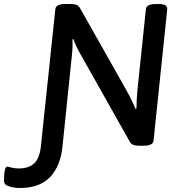

<svg xmlns="http://www.w3.org/2000/svg" viewBox="-150 -722 889 954"><path d="M-130 177Q-130 106 -114 106Q-110 106 -94 110.5Q-78 115 -58 115Q-4 115 22.5 87Q49 59 54 -3L125 -677Q128 -702 174 -702H201Q220 -702 230.5 -697.5Q241 -693 248 -681L479 -272Q507 -222 523 -181L528 -183Q528 -222 533 -276L575 -677Q578 -702 624 -702H637Q661 -702 671 -696Q681 -690 681 -677L613 -23Q610 2 564 2H539Q506 2 496 -16L253 -447Q223 -499 215 -528L210 -526Q212 -489 207 -445L161 1Q152 101 100 156.5Q48 212 -50 212Q-81 212 -105.5 204Q-130 196 -130 177Z"/></svg>

Font: Asap-MediumItalic
Style: Italic
Weight: 500
Italic angle: -6°
Designer: Pablo Cosgaya
Foundry: Omnibus-Type
Version: Version 2.000; ttfautohint (v1.8)